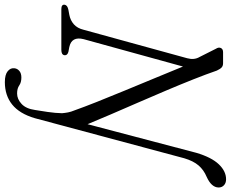

<svg xmlns="http://www.w3.org/2000/svg" viewBox="-106 -650 998 831"><g transform="rotate(90 393.5 -234.0)"><path d="M639 -584.5Q658.5 -650 688.5 -681.5Q718.5 -713 753.5 -713Q769.5 -713 779.2 -704Q789 -695 789 -680.5Q788.5 -649.5 743 -629Q713 -616.5 693.5 -593.8Q674 -571 662.5 -532L489 115Q469.5 181 430 212.8Q390.5 244.5 333 244.5Q300.5 244.5 285.5 232Q270.5 219.5 273 202.5Q274.5 190 284.8 181.5Q295 173 313 173Q334 173 347.2 182.2Q360.5 191.5 382 191.5Q406.5 191.5 427.2 172.2Q448 153 453.5 114Q457 93.5 462 59.5Q467 25.5 467.5 -3Q466.5 -15.5 464 -28.8Q461.5 -42 455 -57.5Q441 -97 418.5 -153.8Q396 -210.5 369.2 -275.2Q342.5 -340 315.5 -405Q288.5 -470 265.5 -526.5L147 -96.5Q134 -44.5 181 -34.5L202 -30.5Q218 -26 216.5 -13.5Q214.5 0 193.5 0H17Q-4 0 -2 -14.5Q0 -26.5 20 -30.5L41.5 -34.5Q65.5 -39 82.8 -54.2Q100 -69.5 106.5 -97L229.5 -544.5Q238 -575 224 -598.5L188.5 -669Q181 -680.5 185.2 -690.2Q189.5 -700 203.5 -700H251Q262.5 -700 269.2 -694Q276 -688 283 -673Q298.5 -628 321 -571.2Q343.5 -514.5 369.8 -452.5Q396 -390.5 422.8 -329Q449.5 -267.5 473.5 -212Q497.5 -156.5 515 -113.5Z"/></g></svg>

Font: Fraunces 9pt Light
Style: Italic
Weight: 300
Italic angle: -16°
Version: Version 1.000;[0bf87f6ff]